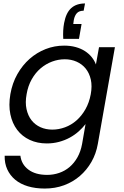

<svg xmlns="http://www.w3.org/2000/svg" viewBox="-20 -821 716 1111"><path d="M346 -596Q343 -646 351 -688Q362 -747 392 -774Q422 -801 472 -801L464 -759Q438 -759 425 -745Q412 -731 407 -705L404 -682H452L437 -596ZM40 -276Q51 -340 80.5 -392Q110 -444 151.5 -480.5Q193 -517 244 -537Q295 -557 351 -557Q388 -557 418.5 -548.5Q449 -540 472 -525Q495 -510 511 -490Q527 -470 535 -448L553 -548H645L546 12Q536 69 509 116Q482 163 442 197.5Q402 232 350.5 251Q299 270 239 270Q185 270 141.5 257Q98 244 68 219Q38 194 22 159Q6 124 7 80H98Q104 130 144.5 160.5Q185 191 253 191Q289 191 322.5 179.5Q356 168 382.5 145.5Q409 123 428 89.5Q447 56 455 12L475 -103Q458 -81 435 -60.5Q412 -40 383.5 -24.5Q355 -9 321.5 0Q288 9 251 9Q196 9 152 -11.5Q108 -32 79.5 -69.5Q51 -107 40 -159.5Q29 -212 40 -276ZM505 -275Q514 -323 505.5 -360.5Q497 -398 476 -424Q455 -450 423.5 -464Q392 -478 355 -478Q317 -478 281 -464.5Q245 -451 215 -425.5Q185 -400 163.5 -362Q142 -324 134 -276Q125 -228 133.5 -189.5Q142 -151 162.5 -125Q183 -99 214 -85Q245 -71 283 -71Q320 -71 356.5 -84.5Q393 -98 423 -124.5Q453 -151 474.5 -189Q496 -227 505 -275Z"/></svg>

Font: SVN-Poppins
Style: Italic
Weight: 400
Italic angle: -10°
Designer: Ninad Kale (Devanagari), Jonny Pinhorn (Latin)
Foundry: Indian Type Foundry
Version: Version 3.002 2017; ttfautohint (v1.8.3)